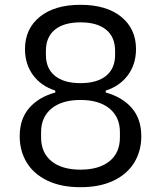

<svg xmlns="http://www.w3.org/2000/svg" viewBox="-20 -766 670 799"><path d="M62 -199Q62 -271 101.5 -316.5Q141 -362 210 -381V-389Q151 -408 117.5 -453.5Q84 -499 84 -562Q84 -646 145.5 -696Q207 -746 315 -746Q423 -746 484.5 -696Q546 -646 546 -562Q546 -499 512.5 -453.5Q479 -408 420 -389V-381Q489 -362 528.5 -316.5Q568 -271 568 -199Q568 -138 539 -90Q510 -42 453 -14.5Q396 13 315 13Q234 13 177 -14.5Q120 -42 91 -90Q62 -138 62 -199ZM459 -538V-554Q459 -612 421.5 -642.5Q384 -673 315 -673Q246 -673 208.5 -642.5Q171 -612 171 -554V-538Q171 -481 208.5 -450.5Q246 -420 315 -420Q384 -420 421.5 -450.5Q459 -481 459 -538ZM479 -194V-216Q479 -279 435.5 -314.5Q392 -350 315 -350Q238 -350 194.5 -314.5Q151 -279 151 -216V-194Q151 -130 194.5 -95Q238 -60 315 -60Q392 -60 435.5 -95Q479 -130 479 -194Z"/></svg>

Font: IBM Plex Sans JP
Style: Regular
Weight: 400
Designer: Mike Abbink; Paul van der Laan; Pieter van Rosmalen; Wujin Sim; Yejin Wi; Jinhee Kim; Boomi Park; Yona Kim; Kichan Ma
Foundry: Sandoll Inc.
Version: Version 1.000